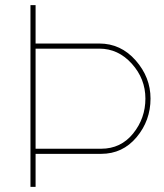

<svg xmlns="http://www.w3.org/2000/svg" viewBox="-20 -730 639 750"><path d="M568 -345Q568 -259 513.5 -194Q459 -129 375 -129H119V0H99V-710H119V-560H368Q452 -560 510 -494Q568 -428 568 -345ZM368 -540H119V-149H375Q452 -149 500 -208.5Q548 -268 548 -345Q548 -422 495 -481Q442 -540 368 -540Z"/></svg>

Font: Raleway-v4020 Thin
Style: Regular
Weight: 250
Designer: Matt McInerney, Pablo Impallari, Rodrigo Fuenzalida
Foundry: Matt McInerney, Pablo Impallari, Rodrigo Fuenzalida
Version: Version 4.020;PS 004.020;hotconv 1.0.88;makeotf.lib2.5.64775